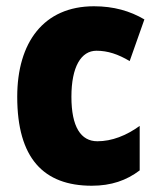

<svg xmlns="http://www.w3.org/2000/svg" viewBox="-20 -583 505 613"><path d="M273 10C335 10 384 -7 426 -39V-181C383 -150 337 -132 291 -132C238 -132 208 -178 208 -274C208 -370 239 -421 288 -421C324 -421 357 -410 394 -388L441 -521C395 -548 343 -563 280 -563C119 -563 35 -447 35 -274C35 -78 119 10 273 10Z"/></svg>

Font: Noto Sans Sinhala Condensed Black
Style: Regular
Weight: 900
Width: 3
Designer: Jelle Bosma - Monotype Design Team
Foundry: Monotype Imaging Inc.
Version: Version 2.006